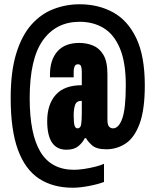

<svg xmlns="http://www.w3.org/2000/svg" viewBox="-20 -721 728 899"><path d="M321 158Q228 158 163 115.5Q98 73 64 -19.5Q30 -112 30 -262Q30 -386 56 -470.5Q82 -555 127 -605.5Q172 -656 230.5 -678.5Q289 -701 353 -701Q440 -701 509 -663.5Q578 -626 618 -542.5Q658 -459 658 -321Q658 -208 634 -142.5Q610 -77 569 -49.5Q528 -22 477 -22Q431 -22 410 -41.5Q389 -61 383 -74H377Q366 -52 346 -36Q326 -20 291 -20Q201 -20 201 -154Q201 -232 241 -277Q281 -322 363 -322V-384Q363 -402 359.5 -411Q356 -420 345 -420Q334 -420 329.5 -410.5Q325 -401 325 -388V-359H214V-372Q214 -441 249 -480.5Q284 -520 351 -520Q385 -520 415 -508Q445 -496 464 -464.5Q483 -433 483 -374V-161Q483 -137 490.5 -128.5Q498 -120 509 -120Q536 -120 552.5 -166Q569 -212 569 -322Q569 -429 541.5 -494.5Q514 -560 465.5 -589.5Q417 -619 353 -619Q243 -619 181 -532.5Q119 -446 119 -261Q119 -93 169.5 -9.5Q220 74 327 74Q347 74 374 70Q401 66 426.5 59.5Q452 53 467 46V131Q438 142 395.5 150Q353 158 321 158ZM343 -120Q357 -120 360 -138.5Q363 -157 363 -193V-249Q338 -249 331.5 -229.5Q325 -210 325 -181Q325 -147 329 -133.5Q333 -120 343 -120Z"/></svg>

Font: Archivo ExtraCondensed Black
Style: Regular
Weight: 900
Width: 2
Designer: Hector Gatti
Foundry: Omnibus-Type
Version: Version 2.001; ttfautohint (v1.8.3)